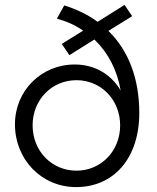

<svg xmlns="http://www.w3.org/2000/svg" viewBox="-20 -753 641 783"><path d="M290 10C446 10 548 -110 548 -292C548 -433 504 -547 422 -627L519 -687L488 -733L378 -664C339 -693 293 -715 242 -731L212 -677C252 -666 288 -650 319 -628L232 -574L263 -528L365 -592C421 -538 458 -467 472 -384C434 -449 367 -490 285 -490C148 -490 41 -383 41 -246C41 -102 150 10 290 10ZM292 -57C191 -57 113 -137 113 -242C113 -346 191 -426 292 -426C392 -426 470 -346 470 -242C470 -137 392 -57 292 -57Z"/></svg>

Font: Red Hat Display
Style: Regular
Weight: 400
Designer: Pentagram, MCKL
Foundry: Pentagram, MCKL
Version: Version 1.023